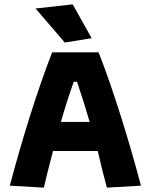

<svg xmlns="http://www.w3.org/2000/svg" viewBox="-20 -860 691 880"><path d="M143 -821 313 -840 400 -685 277 -665ZM25 -9Q66 -165 117.5 -328.5Q169 -492 219 -620H432Q482 -492 533.5 -328.5Q585 -165 626 -9L470 0Q454 -56 428 -168H223Q192 -50 181 0ZM391 -301Q365 -391 333 -485H318Q288 -402 259 -301Z"/></svg>

Font: Athiti
Style: Bold
Weight: 700
Designer: CadsonDemak Team
Foundry: CadsonDemak
Version: Version 1.033